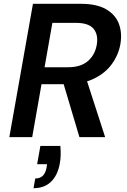

<svg xmlns="http://www.w3.org/2000/svg" viewBox="-20 -720 667 1008"><path d="M29 0 153 -700H404Q488 -700 537 -671.5Q586 -643 604 -595.5Q622 -548 612 -488Q602 -432 567.5 -384Q533 -336 473 -307Q413 -278 327 -278H198L149 0ZM397 0 305 -309H432L532 0ZM214 -367H338Q404 -367 441.5 -399.5Q479 -432 488 -485Q497 -537 471.5 -568.5Q446 -600 378 -600H255ZM156 268 165 217Q191 217 205.5 202Q220 187 225 157L227 142H175L192 46H297Q299 70 298.5 94Q298 118 294 138Q283 200 248 234Q213 268 156 268Z"/></svg>

Font: DM Sans 9pt SemiBold
Style: Italic
Weight: 600
Italic angle: -10°
Version: Version 4.004;gftools[0.9.30]